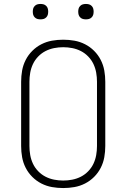

<svg xmlns="http://www.w3.org/2000/svg" viewBox="-20 -944 640 972"><path d="M300 8Q271 8 243 3Q215 -2 189.5 -15Q164 -28 143.5 -48.5Q123 -69 110 -94.5Q97 -120 92 -148Q87 -176 87 -205V-530Q87 -559 92 -587Q97 -615 110 -640.5Q123 -666 143.5 -686.5Q164 -707 189.5 -720Q215 -733 243 -738Q271 -743 300 -743Q329 -743 357 -738Q385 -733 410.5 -720Q436 -707 456.5 -686.5Q477 -666 490 -640.5Q503 -615 508 -587Q513 -559 513 -530V-205Q513 -176 508 -148Q503 -120 490 -94.5Q477 -69 456.5 -48.5Q436 -28 410.5 -15Q385 -2 357 3Q329 8 300 8ZM300 -30Q323 -30 346 -34.5Q369 -39 389.5 -49.5Q410 -60 426.5 -77Q443 -94 453 -115Q463 -136 467 -159Q471 -182 471 -205V-530Q471 -553 467 -576Q463 -599 453 -620Q443 -641 426.5 -658Q410 -675 389.5 -685.5Q369 -696 346 -700.5Q323 -705 300 -705Q277 -705 254 -700.5Q231 -696 210.5 -685.5Q190 -675 173.5 -658Q157 -641 147 -620Q137 -599 133 -576Q129 -553 129 -530V-205Q129 -182 133 -159Q137 -136 147 -115Q157 -94 173.5 -77Q190 -60 210.5 -49.5Q231 -39 254 -34.5Q277 -30 300 -30ZM415 -846Q407 -846 399.5 -848Q392 -850 386 -856Q380 -862 378 -869.5Q376 -877 376 -885Q376 -893 378 -900.5Q380 -908 386 -914Q392 -920 399.5 -922Q407 -924 415 -924Q423 -924 430.5 -922Q438 -920 444 -914Q450 -908 452 -900.5Q454 -893 454 -885Q454 -877 452 -869.5Q450 -862 444 -856Q438 -850 430.5 -848Q423 -846 415 -846ZM185 -846Q177 -846 169.5 -848Q162 -850 156 -856Q150 -862 148 -869.5Q146 -877 146 -885Q146 -893 148 -900.5Q150 -908 156 -914Q162 -920 169.5 -922Q177 -924 185 -924Q193 -924 200.5 -922Q208 -920 214 -914Q220 -908 222 -900.5Q224 -893 224 -885Q224 -877 222 -869.5Q220 -862 214 -856Q208 -850 200.5 -848Q193 -846 185 -846Z"/></svg>

Font: Iosevka Extralight Extended
Style: Regular
Weight: 200
Width: 7
Monospace: yes
Designer: Belleve Invis
Foundry: Belleve Invis
Version: Version 32.5.0; ttfautohint (v1.8.4)